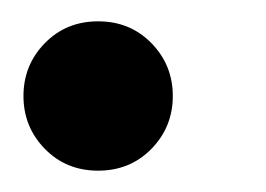

<svg xmlns="http://www.w3.org/2000/svg" viewBox="-20 -152 249 180"><path d="M72 8Q42 8 22 -12.5Q2 -33 2 -62Q2 -91 22 -111.5Q42 -132 72 -132Q102 -132 122 -111.5Q142 -91 142 -62Q142 -33 122 -12.5Q102 8 72 8Z"/></svg>

Font: Rethink Sans Medium
Style: Italic
Weight: 500
Italic angle: -10°
Designer: The Rethink Sans project authors (Hans Thiessen). DM Sans designed by Colophon Foundry.
Foundry: Rethink Communications LLC
Version: Version 1.001